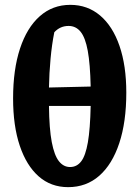

<svg xmlns="http://www.w3.org/2000/svg" viewBox="-20 -760 573 792"><path d="M261 12Q190 12 139.5 -32.5Q89 -77 61.5 -159Q34 -241 34 -354Q34 -473 62.5 -559.5Q91 -646 144 -693Q197 -740 270 -740Q341 -740 393 -696Q445 -652 473 -570.5Q501 -489 501 -378Q501 -257 472 -169.5Q443 -82 389.5 -35Q336 12 261 12ZM204 -627Q194 -577 188.5 -517.5Q183 -458 182 -399L354 -403Q352 -496 342 -550.5Q332 -605 312.5 -629Q293 -653 263 -653Q228 -653 204 -627ZM269 -71Q297 -71 315 -94.5Q333 -118 342.5 -173Q352 -228 354 -323H182Q183 -229 193.5 -174Q204 -119 223 -95Q242 -71 269 -71Z"/></svg>

Font: Piazzolla
Style: Bold
Weight: 700
Designer: Juan Pablo del Peral
Foundry: Huerta Tipografica
Version: Version 1.330